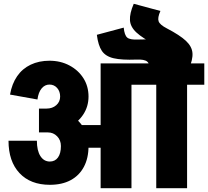

<svg xmlns="http://www.w3.org/2000/svg" viewBox="-20 -995 1100 1015"><path d="M836 -666Q852 -702 845.5 -720Q839 -738 802 -758L862 -845Q931 -809 963 -779Q995 -749 997.5 -714Q1000 -679 977 -628ZM802 -758Q734 -793 701.5 -823Q669 -853 667 -888.5Q665 -924 687 -975L828 -937Q812 -901 818.5 -882.5Q825 -864 862 -845ZM776 -617Q773 -657 758 -669.5Q743 -682 701 -680L710 -786Q787 -789 829.5 -779Q872 -769 891.5 -740Q911 -711 918 -655ZM701 -680Q624 -677 581 -687Q538 -697 518.5 -726Q499 -755 492 -811L634 -849Q638 -809 652.5 -796.5Q667 -784 710 -786ZM298 -484Q298 -512 282 -530Q266 -548 241 -548V-674Q300 -674 347 -649Q394 -624 421 -581.5Q448 -539 448 -484ZM178 -469 33 -495Q43 -552 70.5 -592Q98 -632 142 -653Q186 -674 242 -674V-548Q217 -548 200 -527.5Q183 -507 178 -469ZM382 -214V-334H608V-214ZM302 -223Q302 -254 282 -274.5Q262 -295 233 -295V-418Q295 -418 343.5 -392.5Q392 -367 420 -323Q448 -279 448 -223ZM244 -18Q141 -18 83 -80Q25 -142 25 -251H175Q175 -199 193.5 -170Q212 -141 244 -141ZM243 -18V-141Q271 -141 286.5 -162.5Q302 -184 302 -223H448Q448 -159 423.5 -113Q399 -67 353.5 -42.5Q308 -18 243 -18ZM186 -295V-421H227V-295ZM226 -295V-421Q257 -421 277.5 -439Q298 -457 298 -485H448Q448 -431 419 -388Q390 -345 340 -320Q290 -295 226 -295ZM512 0V-660H675V0ZM553 -547V-660H766V-547ZM806 0V-645H969V0ZM716 -547V-660H1060V-547Z"/></svg>

Font: Akshar Light
Style: Bold
Weight: 700
Version: Version 1.100